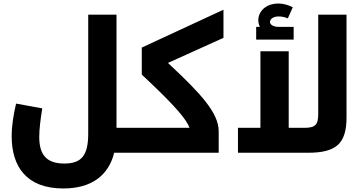

<svg xmlns="http://www.w3.org/2000/svg" viewBox="-20 -864 2043 1086"><path d="M639 -141V-781H479V-108C479 14 442 61 344 61C238 61 202 6 202 -90C202 -137 210 -194 219 -251L71 -278C56 -216 46 -151 46 -94C46 76 128 202 338 202C495 202 593 131 626 0H745C760 0 765 -29 765 -71C765 -114 760 -141 745 -141Z M782 -595V-442L836 -391C973 -261 1037 -185 1052 -141H745C730 -141 725 -114 725 -70C725 -29 730 0 745 0H1217V-122C1217 -227 1110 -339 946 -493L930 -508L1244 -650V-809Z M1555 -712C1524 -712 1507 -726 1507 -740C1507 -754 1523 -771 1556 -771C1571 -771 1590 -768 1608 -760L1636 -823C1610 -836 1583 -844 1555 -844C1481 -844 1441 -797 1441 -750C1441 -737 1444 -724 1450 -712H1429V-640H1641V-712ZM1780 -781V-219C1780 -157 1762 -141 1701 -141H1613V-574H1453V-141H1326V0H1722C1880 0 1940 -50 1940 -200V-781Z"/></svg>

Font: UULA Sans
Style: Bold
Weight: 700
Designer: Mohamed Gaber, Laura Garcia Mut
Foundry: Kief Type Foundry
Version: Version 3.006;hotconv 1.0.109;makeotfexe 2.5.65596